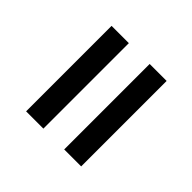

<svg xmlns="http://www.w3.org/2000/svg" viewBox="-38 -496 484 484"><g transform="rotate(-45 204.5 -254.0)"><path d="M52.2 -215.8H356.9V-155.3H52.2ZM52.2 -351.6H356.9V-290H52.2Z"/></g></svg>

Font: Paytone One
Style: Regular
Weight: 400
Designer: vernon adams
Foundry: vernon adams
Version: 1.000